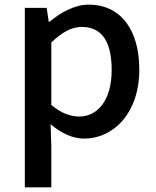

<svg xmlns="http://www.w3.org/2000/svg" viewBox="-20 -584 670 827"><path d="M87 223H201V45L198 -49C245 -9 294 13 343 13C467 13 580 -95 580 -284C580 -453 502 -564 362 -564C301 -564 241 -530 193 -490H190L181 -550H87ZM321 -82C287 -82 244 -95 201 -132V-401C248 -446 289 -468 332 -468C424 -468 461 -397 461 -282C461 -153 401 -82 321 -82Z"/></svg>

Font: Noto Sans CJK KR Medium
Style: Regular
Weight: 500
Designer: Ryoko NISHIZUKA (kana & ideographs); Paul D. Hunt (Latin, Greek & Cyrillic); Wenlong ZHANG (bopomofo); Sandoll Communica
Foundry: Adobe Systems Incorporated
Version: Version 1.004;PS 1.004;hotconv 1.0.82;makeotf.lib2.5.63406